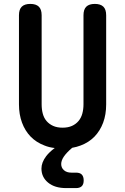

<svg xmlns="http://www.w3.org/2000/svg" viewBox="-20 -750 640 982"><path d="M77 -672Q77 -702 91.5 -716Q106 -730 135 -730Q164 -730 178.5 -716Q193 -702 193 -672V-216Q193 -190 199 -168Q205 -146 218.5 -130.5Q232 -115 252 -106Q272 -97 300 -97Q328 -97 348 -106Q368 -115 381.5 -131Q395 -147 401 -169Q407 -191 407 -216V-672Q407 -702 421.5 -716Q436 -730 465 -730Q494 -730 508.5 -716Q523 -702 523 -672V-216Q523 -164 507.5 -122.5Q492 -81 463.5 -51.5Q435 -22 393 -6Q372 2 349 6L348 7Q320 31 306.5 51Q293 71 293 89Q293 108 307 120.5Q321 133 345 133H369Q389 133 398.5 143Q408 153 408 173Q408 193 398 202.5Q388 212 369 212H318Q260 212 226 184Q192 156 192 112Q192 81 216 49Q232 28 260 7Q231 4 207 -6Q165 -22 136.5 -51.5Q108 -81 92.5 -123Q77 -165 77 -216Z"/></svg>

Font: Maple Mono NL SemiBold
Style: Regular
Weight: 600
Monospace: yes
Designer: subframe7536
Version: Version 7.000